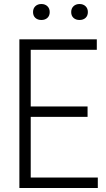

<svg xmlns="http://www.w3.org/2000/svg" viewBox="-20 -936 526 956"><path d="M76.5 0V-740H462V-688H133V-406H416V-354H133V-52H467V0ZM376 -836.5Q357.5 -836.5 346 -847Q334.5 -857.5 334.5 -876Q334.5 -894 346 -905Q357.5 -916 376 -916Q394.5 -916 406 -905Q417.5 -894 417.5 -876Q417.5 -857.5 406 -847Q394.5 -836.5 376 -836.5ZM186 -836.5Q167.5 -836.5 156 -847Q144.5 -857.5 144.5 -876Q144.5 -894 156 -905Q167.5 -916 186 -916Q204.5 -916 216 -905Q227.5 -894 227.5 -876Q227.5 -857.5 216 -847Q204.5 -836.5 186 -836.5Z"/></svg>

Font: Encode Sans Cnd Lt
Style: Regular
Weight: 300
Width: 3
Designer: Multiple Designers
Foundry: Impallari Type
Version: Version 3.002; ttfautohint (v1.8.3) -l 8 -r 50 -G 200 -x 14 